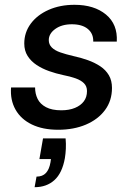

<svg xmlns="http://www.w3.org/2000/svg" viewBox="-20 -528 553 799"><path d="M222 12Q158 12 112.5 -10Q67 -32 44.5 -72Q22 -112 26 -164H126Q126 -138 136.5 -116.5Q147 -95 171.5 -82Q196 -69 235 -69Q268 -69 292 -79Q316 -89 329 -106.5Q342 -124 342 -149Q342 -169 329.5 -181.5Q317 -194 294.5 -202Q272 -210 241 -216Q213 -222 184.5 -232Q156 -242 132.5 -257.5Q109 -273 95 -295Q81 -317 81 -347Q81 -393 108 -429.5Q135 -466 182.5 -487Q230 -508 290 -508Q372 -508 421 -467.5Q470 -427 466 -355H368Q369 -388 345.5 -407.5Q322 -427 279 -427Q237 -427 210 -407.5Q183 -388 183 -361Q183 -343 195.5 -330.5Q208 -318 231 -310Q254 -302 284 -295Q317 -288 346 -277.5Q375 -267 397.5 -252Q420 -237 433 -215Q446 -193 446 -162Q446 -109 417 -70Q388 -31 337.5 -9.5Q287 12 222 12ZM124 251 132 207Q157 207 171 192Q185 177 190 148L192 134H144L159 48H253Q255 70 254 91Q253 112 250 130Q239 192 206.5 221.5Q174 251 124 251Z"/></svg>

Font: DM Sans 24pt Medium
Style: Italic
Weight: 500
Italic angle: -10°
Designer: Colophon Foundry, Jonny Pinhorn
Foundry: Colophon Foundry
Version: Version 4.004;gftools[0.9.30]